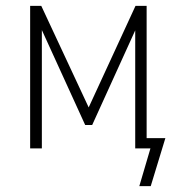

<svg xmlns="http://www.w3.org/2000/svg" viewBox="-20 -507 628 656"><path d="M456 129 494 0H442V-35H545L495 129ZM83 0V-487H121L283 -140L443 -487H481V0H442V-434H456L295 -80H271L109 -435H123V0Z"/></svg>

Font: Nunito Sans 10pt Condensed ExtraLight
Style: Regular
Weight: 250
Width: 3
Designer: Vernon Adams
Foundry: Vernon Adams
Version: Version 3.101;gftools[0.9.27]